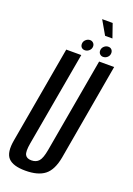

<svg xmlns="http://www.w3.org/2000/svg" viewBox="-179 -954 707 1021"><g transform="rotate(20 174.5 -443.5)"><path d="M104 4.5Q175.5 4.5 213.2 -25Q251 -54.5 264.5 -128L360 -675H275L181 -140.5Q172.5 -92 157.5 -75Q142.5 -58 115.5 -58Q89.5 -58 80.2 -75Q71 -92 79.5 -140.5L174 -675H89L-7 -128Q-20.5 -54.5 6.8 -25Q34 4.5 104 4.5ZM182.5 -705.5Q195.5 -705.5 206.5 -715.2Q217.5 -725 217.5 -739.5Q217.5 -751 209.8 -758.5Q202 -766 191.5 -766Q178 -766 167.2 -756Q156.5 -746 156.5 -732Q156.5 -720 163.5 -712.8Q170.5 -705.5 182.5 -705.5ZM285.5 -705.5Q299.5 -705.5 310 -715.2Q320.5 -725 320.5 -739.5Q320.5 -751 313.5 -758.5Q306.5 -766 294.5 -766Q281 -766 270.5 -756Q260 -746 260 -732Q260 -720 267.5 -712.8Q275 -705.5 285.5 -705.5ZM258 -814.5H299.5L272.5 -892.5H213Z"/></g></svg>

Font: Anybody ExtraCondensed
Style: Italic
Weight: 400
Width: 2
Italic angle: -10°
Version: Version 1.113;gftools[0.9.25]